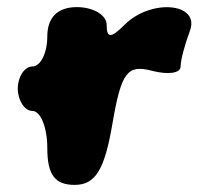

<svg xmlns="http://www.w3.org/2000/svg" viewBox="-20 -570 590 540"><path d="M113 -467C113 -421 94 -383 71 -383C49 -383 30 -354 30 -321C30 -288 49 -258 71 -258C94 -258 113 -212 113 -154C113 -79 134 -50 190 -50C248 -50 274 -92 296 -221C321 -367 338 -389 407 -371C453 -359 488 -364 488 -383C488 -402 500 -445 514 -483C544 -562 405 -575 330 -500C292 -462 280 -462 280 -500C280 -528 242 -550 196 -550C142 -550 113 -521 113 -467Z"/></svg>

Font: Hussar Skorodowane
Style: Bold
Weight: 700
Foundry: Cannot Into Space Fonts
Version: Version 0.892